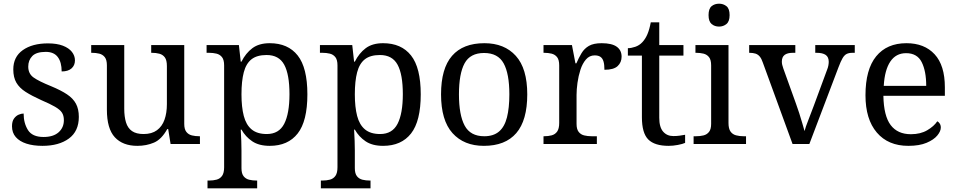

<svg xmlns="http://www.w3.org/2000/svg" viewBox="-20 -780 5188 1040"><path d="M210 10Q160 10 123 -2Q86 -14 65.5 -37.5Q45 -61 45 -96Q45 -123 56 -138Q67 -153 81.5 -159Q96 -165 108 -165Q108 -113 131.5 -75.5Q155 -38 216 -38Q269 -38 297.5 -63.5Q326 -89 326 -129Q326 -154 315.5 -170Q305 -186 278.5 -201.5Q252 -217 203 -238Q152 -261 118.5 -282.5Q85 -304 68.5 -332.5Q52 -361 52 -404Q52 -472 103.5 -508.5Q155 -545 240 -545Q288 -545 320.5 -532.5Q353 -520 369.5 -499Q386 -478 386 -453Q386 -426 367.5 -409.5Q349 -393 314 -393Q314 -443 293 -471Q272 -499 228 -499Q177 -499 155 -476.5Q133 -454 133 -419Q133 -381 161.5 -360.5Q190 -340 257 -313Q310 -291 343 -269Q376 -247 391.5 -218Q407 -189 407 -147Q407 -69 353 -29.5Q299 10 210 10Z M724 10Q645 10 602 -36.5Q559 -83 559 -186V-426Q559 -456 547.5 -470.5Q536 -485 517.5 -489.5Q499 -494 477 -494H474V-536H653V-191Q653 -148 662.5 -117Q672 -86 695 -70Q718 -54 758 -54Q802 -54 830 -74.5Q858 -95 871 -131.5Q884 -168 884 -216V-422Q884 -454 873 -469Q862 -484 843.5 -489Q825 -494 802 -494H799V-536H978V-109Q978 -80 989.5 -65.5Q1001 -51 1019.5 -46.5Q1038 -42 1060 -42H1063V0H904L891 -81H886Q855 -25 814 -7.5Q773 10 724 10Z M1104 240V198H1112Q1135 198 1153.5 193Q1172 188 1183 172.5Q1194 157 1194 126V-426Q1194 -456 1182.5 -470.5Q1171 -485 1152.5 -489.5Q1134 -494 1112 -494H1099V-536H1274L1284 -446H1288Q1311 -492 1347 -519Q1383 -546 1441 -546Q1540 -546 1592.5 -479.5Q1645 -413 1645 -269Q1645 -124 1592.5 -57Q1540 10 1441 10Q1383 10 1346.5 -14.5Q1310 -39 1288 -78H1284Q1286 -49 1287 -16.5Q1288 16 1288 35V131Q1288 160 1299.5 174.5Q1311 189 1329.5 193.5Q1348 198 1370 198H1373V240ZM1425 -54Q1491 -54 1519.5 -109.5Q1548 -165 1548 -270Q1548 -377 1519.5 -429.5Q1491 -482 1424 -482Q1372 -482 1342.5 -459Q1313 -436 1300.5 -388.5Q1288 -341 1288 -269Q1288 -200 1300.5 -152Q1313 -104 1343 -79Q1373 -54 1425 -54Z M1718 240V198H1726Q1749 198 1767.5 193Q1786 188 1797 172.5Q1808 157 1808 126V-426Q1808 -456 1796.5 -470.5Q1785 -485 1766.5 -489.5Q1748 -494 1726 -494H1713V-536H1888L1898 -446H1902Q1925 -492 1961 -519Q1997 -546 2055 -546Q2154 -546 2206.5 -479.5Q2259 -413 2259 -269Q2259 -124 2206.5 -57Q2154 10 2055 10Q1997 10 1960.5 -14.5Q1924 -39 1902 -78H1898Q1900 -49 1901 -16.5Q1902 16 1902 35V131Q1902 160 1913.5 174.5Q1925 189 1943.5 193.5Q1962 198 1984 198H1987V240ZM2039 -54Q2105 -54 2133.5 -109.5Q2162 -165 2162 -270Q2162 -377 2133.5 -429.5Q2105 -482 2038 -482Q1986 -482 1956.5 -459Q1927 -436 1914.5 -388.5Q1902 -341 1902 -269Q1902 -200 1914.5 -152Q1927 -104 1957 -79Q1987 -54 2039 -54Z M2601 10Q2493 10 2431 -59Q2369 -128 2369 -269Q2369 -409 2428.5 -477.5Q2488 -546 2604 -546Q2712 -546 2774 -477.5Q2836 -409 2836 -269Q2836 -128 2776.5 -59Q2717 10 2601 10ZM2603 -42Q2653 -42 2683 -67.5Q2713 -93 2726 -144Q2739 -195 2739 -269Q2739 -381 2708 -437Q2677 -493 2602 -493Q2527 -493 2496.5 -437Q2466 -381 2466 -269Q2466 -157 2497 -99.5Q2528 -42 2603 -42Z M2924 0V-42H2927Q2950 -42 2968.5 -47Q2987 -52 2998 -67.5Q3009 -83 3009 -114V-426Q3009 -456 2997.5 -470.5Q2986 -485 2967.5 -489.5Q2949 -494 2927 -494H2924V-536H3078L3097 -437H3102Q3115 -467 3130 -492Q3145 -517 3170 -531.5Q3195 -546 3239 -546Q3294 -546 3320.5 -527Q3347 -508 3347 -473Q3347 -442 3325.5 -422Q3304 -402 3254 -402Q3254 -430 3249 -447Q3244 -464 3232.5 -472Q3221 -480 3201 -480Q3173 -480 3154 -458Q3135 -436 3124 -402Q3113 -368 3108 -331.5Q3103 -295 3103 -266V-109Q3103 -80 3114.5 -65.5Q3126 -51 3144.5 -46.5Q3163 -42 3185 -42H3213V0Z M3602 10Q3526 10 3491.5 -24.5Q3457 -59 3457 -145V-479H3381V-519Q3399 -519 3421 -526.5Q3443 -534 3459 -551Q3476 -569 3487 -595Q3498 -621 3505 -659H3551V-536H3682V-479H3551V-142Q3551 -91 3572 -67Q3593 -43 3627 -43Q3645 -43 3660 -45Q3675 -47 3691 -50V-6Q3678 0 3652 5Q3626 10 3602 10Z M3737 0V-42H3750Q3772 -42 3790.5 -46.5Q3809 -51 3820.5 -65.5Q3832 -80 3832 -109V-426Q3832 -456 3820.5 -470.5Q3809 -485 3790.5 -489.5Q3772 -494 3750 -494H3747V-536H3926V-114Q3926 -83 3937 -67.5Q3948 -52 3967 -47Q3986 -42 4008 -42H4021V0ZM3875 -636Q3851 -636 3834.5 -650Q3818 -664 3818 -698Q3818 -733 3834.5 -746.5Q3851 -760 3875 -760Q3898 -760 3915 -746.5Q3932 -733 3932 -698Q3932 -664 3915 -650Q3898 -636 3875 -636Z M4112 -441Q4105 -462 4095.5 -473.5Q4086 -485 4072.5 -489.5Q4059 -494 4038 -494V-536H4288V-494H4275Q4245 -494 4230 -482.5Q4215 -471 4215 -446Q4215 -438 4217 -429Q4219 -420 4223 -409L4291 -220Q4300 -196 4309 -167.5Q4318 -139 4325.5 -113.5Q4333 -88 4338 -70Q4343 -91 4359 -131Q4375 -171 4388 -207L4460 -402Q4465 -414 4467 -425.5Q4469 -437 4469 -445Q4469 -471 4452.5 -482.5Q4436 -494 4403 -494H4396V-536H4610V-494H4598Q4579 -494 4566.5 -488Q4554 -482 4544 -465Q4534 -448 4522 -416L4364 0H4273Z M4900 10Q4791 10 4729.5 -62Q4668 -134 4668 -264Q4668 -404 4726 -475Q4784 -546 4890 -546Q4987 -546 5042.5 -486Q5098 -426 5098 -307V-261H4765Q4767 -152 4804.5 -102.5Q4842 -53 4914 -53Q4966 -53 5002.5 -74.5Q5039 -96 5057 -123Q5064 -120 5070 -111Q5076 -102 5076 -89Q5076 -69 5057 -46Q5038 -23 4999 -6.5Q4960 10 4900 10ZM4997 -315Q4997 -395 4972.5 -443.5Q4948 -492 4888 -492Q4833 -492 4802.5 -446.5Q4772 -401 4767 -315Z"/></svg>

Font: Noto Serif Khmer
Style: Regular
Weight: 400
Designer: Danh Hong and the Monotype Design Team
Foundry: Monotype Imaging Inc.
Version: Version 2.003